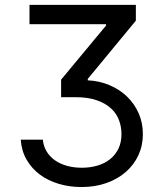

<svg xmlns="http://www.w3.org/2000/svg" viewBox="-20 -747 668 777"><path d="M153.4 -181.8Q156.2 -154.1 169.4 -133Q182.5 -111.9 203.5 -97.5Q224.4 -83.1 252 -75.6Q279.5 -68.2 311.1 -68.2Q345.2 -68.2 374.5 -76.9Q403.8 -85.6 425.2 -102.6Q446.7 -119.7 459.2 -145.2Q471.6 -170.8 471.6 -204.5Q471.6 -234 461.5 -261Q451.3 -288 429 -308.6Q406.6 -329.2 371.3 -341.4Q335.9 -353.7 285.5 -353.7H227.3V-424.7L409.1 -643.5V-649.1H99.4V-727.3H529.8V-663.4L335.2 -427.6V-421.9Q382.1 -419.7 422.9 -402.5Q463.8 -385.3 493.8 -356.5Q523.8 -327.8 541 -288.9Q558.2 -250 558.2 -204.5Q558.2 -158 540 -118.6Q521.7 -79.2 488.6 -50.6Q455.6 -22 410 -6Q364.3 9.9 309.7 9.9Q261 9.9 217.7 -3Q174.4 -16 141.3 -40.5Q108.3 -65 87.7 -100.7Q67.1 -136.4 63.9 -181.8Z"/></svg>

Font: Fast_Sans-Dotted
Style: Regular
Weight: 400
Version: Version 3.018